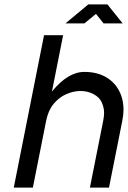

<svg xmlns="http://www.w3.org/2000/svg" viewBox="-20 -859 585 879"><path d="M130.4 0H43L181.6 -697.8H269L217.8 -439.9Q291 -529.8 366.2 -529.8Q429.7 -529.8 473.1 -501Q516.6 -472.2 534.7 -421.9Q545.4 -392.1 545.4 -357.4Q545.4 -333 540 -306.6L479 0H391.6L452.6 -306.6Q456.5 -326.2 456.5 -342.8Q456.5 -366.2 446 -389.9Q435.5 -413.6 408.4 -428Q381.3 -442.4 348.6 -442.4Q316.4 -442.4 283.4 -428Q250.5 -413.6 225.6 -383.5Q200.7 -353.5 191.4 -306.6ZM471.7 -838.9 541.5 -752H454.1L419.4 -795.4L366.7 -752H279.8L384.3 -838.9Z"/></svg>

Font: Qaz
Style: Italic
Weight: 400
Italic angle: -11.25°
Designer: GGBotNet
Foundry: f0n7
Version: 0.70